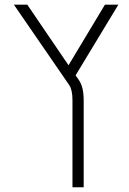

<svg xmlns="http://www.w3.org/2000/svg" viewBox="-20 -588 546 811"><path d="M286.1 203.1V-164.6Q286.1 -208.5 272.5 -228.5L38.6 -568.4H95.2L278.3 -299.3L313.5 -249.5Q323.7 -234.4 328.6 -213.1Q333.5 -191.9 333.5 -162.1V203.1ZM288.6 -252 257.8 -293 423.3 -568.4H480Z"/></svg>

Font: Heebo ExtraLight
Style: Regular
Weight: 250
Designer: Oded Ezer
Foundry: Ezer Type House
Version: Version 3.100